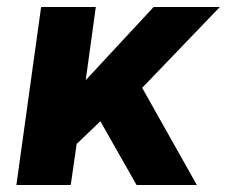

<svg xmlns="http://www.w3.org/2000/svg" viewBox="-20 -531 651 551"><path d="M27 0 98 -511H255L226 -301L421 -511H611L388 -279L545 0H372L268 -183L200 -118L183 0Z"/></svg>

Font: Chivo Mono Medium
Style: Bold Italic
Weight: 700
Italic angle: -8.05°
Monospace: yes
Version: Version 1.008